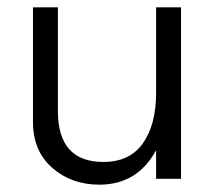

<svg xmlns="http://www.w3.org/2000/svg" viewBox="-20 -488 577 524"><path d="M406 -468H474V0H406V-78Q355 16 251 16Q175 16 122.5 -30Q70 -76 70 -155V-468H138V-185Q138 -46 262 -46Q334 -46 370 -97Q406 -148 406 -234Z"/></svg>

Font: Didact Gothic
Style: Regular
Weight: 400
Designer: Daniel Johnson
Foundry: Daniel Johnson
Version: Version 2.101;PS 002.101;hotconv 1.0.88;makeotf.lib2.5.64775